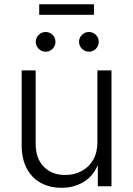

<svg xmlns="http://www.w3.org/2000/svg" viewBox="-20 -872 623 899"><path d="M268.6 7.3Q213.4 7.3 171.1 -15.6Q128.9 -38.6 105.2 -83.3Q81.5 -127.9 81.5 -192.4V-542.5H147V-197.3Q147 -130.4 184.8 -91.6Q222.7 -52.7 285.2 -52.7Q328.1 -52.7 362.3 -71Q396.5 -89.4 416.3 -123.8Q436 -158.2 436 -205.6V-542.5H502V0H438V-127H448.7Q425.8 -55.2 377.7 -23.9Q329.6 7.3 268.6 7.3ZM396.5 -629.9Q377.4 -629.9 363.8 -643.6Q350.1 -657.2 350.1 -676.3Q350.1 -695.3 363.8 -708.7Q377.4 -722.2 396.5 -722.2Q415.5 -722.2 429 -708.7Q442.4 -695.3 442.4 -676.3Q442.4 -657.2 429 -643.6Q415.5 -629.9 396.5 -629.9ZM193.8 -629.9Q174.8 -629.9 161.1 -643.6Q147.5 -657.2 147.5 -676.3Q147.5 -695.3 161.1 -708.7Q174.8 -722.2 193.8 -722.2Q212.9 -722.2 226.3 -708.7Q239.7 -695.3 239.7 -676.3Q239.7 -657.2 226.3 -643.6Q212.9 -629.9 193.8 -629.9ZM419.9 -852.1V-802.7H163.6V-852.1Z"/></svg>

Font: Inter 16pt Light
Style: Regular
Weight: 300
Version: Version 4.001;git-66647c0bb